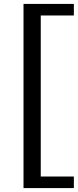

<svg xmlns="http://www.w3.org/2000/svg" viewBox="-20 -740 397 980"><path d="M357 -661H188V161H357V220H100V-720H357Z"/></svg>

Font: Sarpanch
Style: Regular
Weight: 400
Designer: Manushi Parikh (Devanagari and Latin), Jyotish Sonowal (Devanagari)
Foundry: Indian Type Foundry
Version: Version 2.004;PS 1.0;hotconv 1.0.78;makeotf.lib2.5.61930; tt